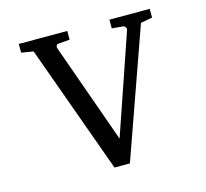

<svg xmlns="http://www.w3.org/2000/svg" viewBox="-100 -785 981 915"><g transform="rotate(-15 390.5 -327.5)"><path d="M655.8 -617.2 431.6 16.1H355.5L126.5 -618.2L67.4 -627.9V-670.9H306.6V-627.9L247.6 -623Q242.2 -622.1 239.7 -615.7Q237.3 -609.4 238.8 -605L414.6 -110.8L583.5 -603Q585.4 -608.9 580.8 -615.5Q576.2 -622.1 569.8 -623L514.6 -627.9V-670.9H713.4V-627.9Z"/></g></svg>

Font: BabelStone Ogham Fixed
Style: Regular
Weight: 400
Monospace: yes
Designer: Andrew West
Foundry: BabelStone
Version: Version 2.02 March 14, 2022